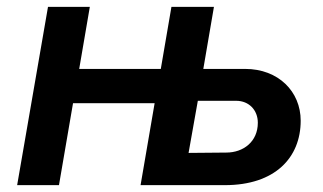

<svg xmlns="http://www.w3.org/2000/svg" viewBox="-20 -540 942 560"><path d="M480 -520 449 -339H211L242 -520H120L30 0H152L193 -239H431L390 0H636C782 0 857 -80 857 -188C857 -273 792 -339 695 -339H573L604 -520ZM530 -94 557 -246H669C706 -246 732 -219 732 -182C732 -127 690 -95 640 -95Z"/></svg>

Font: Fixel Display 20240404 SemiBold
Style: Italic
Weight: 600
Italic angle: -10°
Designer: AlfaBravo + MacPaw
Foundry: Kyrylo Tkachov, Marchela Mozhyna, Serhii Makarenko, Maria Weinstein, Zakhar Kryvoshyya
Version: Version 1.211;Glyphs 3.2 (3225)